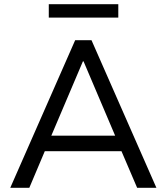

<svg xmlns="http://www.w3.org/2000/svg" viewBox="-20 -897 796 917"><path d="M29 0 339 -705H417L727 0H635L549 -201L592 -175H163L205 -201L120 0ZM376 -604 217 -230 192 -249H563L538 -230L379 -604ZM213 -813V-877H545V-813Z"/></svg>

Font: Nunito Sans 9pt
Style: Regular
Weight: 400
Version: Version 3.101;gftools[0.9.27]